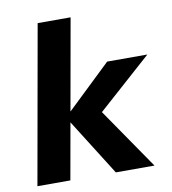

<svg xmlns="http://www.w3.org/2000/svg" viewBox="-81 -791 772 861"><g transform="rotate(-10 305.0 -360.0)"><path d="M377 0 200 -281 425 -496H608L329 -247L337 -314L553 0ZM20 0 148 -720H298L170 0Z"/></g></svg>

Font: DM Sans 24pt Black
Style: Italic
Weight: 900
Italic angle: -10°
Designer: Colophon Foundry, Jonny Pinhorn
Foundry: Colophon Foundry
Version: Version 4.004;gftools[0.9.30]